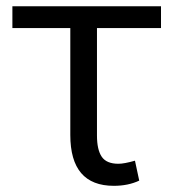

<svg xmlns="http://www.w3.org/2000/svg" viewBox="-20 -563 565 612"><path d="M19.5 -473.6V-543H493.2V-473.6H289.1V-130.9Q289.1 -85.9 304.2 -63.5Q319.3 -41 357.4 -41Q376 -41 410.2 -50.8L423.8 12.7Q388.7 29.3 342.8 29.3Q204.1 29.3 204.1 -132.8V-473.6Z"/></svg>

Font: GenEi M Gothic v2 Regular
Style: Regular
Weight: 400
Version: Version 2.0